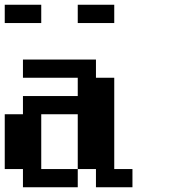

<svg xmlns="http://www.w3.org/2000/svg" viewBox="-20 -789 732 809"><path d="M76.7 0V-76.7H0V-307.6H76.7V-384.3H307.6V-461.4H76.7V-538.1H384.3V-461.4H461.4V-76.7H538.1V0H384.3V-76.7H307.6V-307.6H153.8V-76.7H307.6V0ZM0 -691.9V-769H153.8V-691.9ZM307.6 -691.9V-769H461.4V-691.9Z"/></svg>

Font: Good Old DOS
Style: Regular
Weight: 400
Designer: Vasily Draigo
Foundry: Vasily Draigo
Version: 1.0